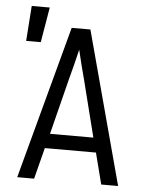

<svg xmlns="http://www.w3.org/2000/svg" viewBox="-53 -794 657 838"><g transform="rotate(5 275.0 -375.0)"><path d="M54 0 234 -670H316L496 0H422L387 -137H163L128 0ZM370 -201 308 -447Q299 -479 291 -512Q283 -545 275 -578Q267 -545 259 -512Q251 -479 242 -447L180 -201ZM41 -596 52 -750H131L105 -596Z"/></g></svg>

Font: Lode
Style: Regular
Weight: 400
Monospace: yes
Designer: Belleve Invis
Foundry: Belleve Invis
Version: Version 29.2.0; ttfautohint (v1.8.3)